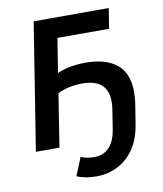

<svg xmlns="http://www.w3.org/2000/svg" viewBox="-96 -782 893 1050"><g transform="rotate(-10 351.0 -257.5)"><path d="M354 190Q324 190 296 185Q268 180 246 170L287 70Q303 77 322 80.5Q341 84 361 84Q410 84 442.5 52Q475 20 486 -47L502 -148Q517 -237 483 -280.5Q449 -324 364 -324Q340 -324 315 -320.5Q290 -317 267.5 -310Q245 -303 228 -294L182 0H51L163 -705H580L562 -593H275L245 -403Q263 -412 289 -419Q315 -426 344 -429.5Q373 -433 401 -433Q468 -433 516.5 -416Q565 -399 594.5 -365Q624 -331 633 -278Q642 -225 630 -153L613 -48Q600 29 564 81.5Q528 134 474 162Q420 190 354 190Z"/></g></svg>

Font: Nunito Sans 7pt SemiCondensed
Style: Bold Italic
Weight: 700
Width: 4
Italic angle: -9°
Designer: Vernon Adams
Foundry: Vernon Adams
Version: Version 3.101;gftools[0.9.27]